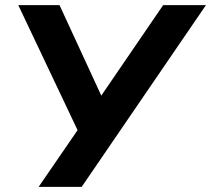

<svg xmlns="http://www.w3.org/2000/svg" viewBox="-20 -725 819 745"><path d="M130 0 281 -220 51 -705H211L373 -354L613 -705H779L297 0Z"/></svg>

Font: Mulish ExtraBold
Style: Italic
Weight: 800
Italic angle: -9°
Designer: Vernon Adams
Foundry: Vernon Adams
Version: Version 3.603; ttfautohint (v1.8.3)